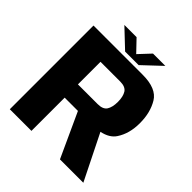

<svg xmlns="http://www.w3.org/2000/svg" viewBox="-214 -948 1095 1095"><g transform="rotate(45 333.0 -401.0)"><path d="M39.5 0H214V-268H321L444 0H632.5L496 -274.5C536 -282.5 565 -300 582 -326C607.5 -364.5 620.5 -411.5 620.5 -468C620.5 -525 608.5 -573.5 584 -614C560 -654.5 510.5 -675 436.5 -675H39.5ZM214 -375V-557H373C401 -557 420 -549 430.5 -533C440.5 -517 446 -494.5 446 -465.5C446 -436.5 440.5 -414 430.5 -398.5C420 -382.5 401 -375 373 -375ZM272 -697.5H381L492 -802H392.5L327 -732L260 -802H161.5Z"/></g></svg>

Font: Anybody
Style: Bold
Weight: 700
Designer: Tyler Finck
Foundry: Etcetera Type Company
Version: Version 1.110